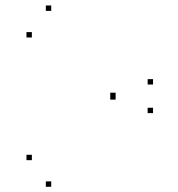

<svg xmlns="http://www.w3.org/2000/svg" viewBox="-20 -691 660 713"><path d="M548.3 -270.9V-290.9H528.3V-270.9ZM548.3 -377.1V-397.1H528.3V-377.1ZM170.2 -650.6V-670.6H150.2V-650.6ZM98.3 -551.8V-571.8H78.3V-551.8ZM409.4 -326.8V-346.8H389.4V-326.8ZM409.4 -321.1V-341.1H389.4V-321.1ZM98.3 -96.2V-116.2H78.3V-96.2ZM170.2 2.6V-17.4H150.2V2.6Z"/></svg>

Font: Monaspace Argon Dots Var
Style: Regular
Weight: 400
Designer: Riley Cran and the Lettermatic Team
Version: Version 1.100 (Monaspace Argon Dots)